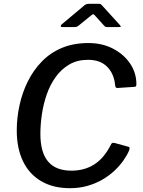

<svg xmlns="http://www.w3.org/2000/svg" viewBox="-20 -978 752 1008"><path d="M444 -752Q517 -752 573.5 -722.5Q630 -693 663 -644.5Q696 -596 696 -536Q697 -522 685 -522L595 -516Q585 -516 584 -534Q578 -592 542 -628Q506 -664 442 -664Q386 -664 344 -639.5Q302 -615 272.5 -574Q243 -533 225.5 -482.5Q208 -432 200 -378.5Q192 -325 192 -275Q192 -178 232.5 -130Q273 -82 355 -82Q424 -82 476 -115.5Q528 -149 564 -222Q569 -231 583 -227L656 -207Q664 -205 657 -186Q646 -161 626.5 -133.5Q607 -106 579.5 -80.5Q552 -55 516.5 -34.5Q481 -14 438.5 -2Q396 10 347 10Q259 10 196 -27Q133 -64 100.5 -132Q68 -200 68 -293Q68 -359 82.5 -425.5Q97 -492 126 -550.5Q155 -609 199.5 -655Q244 -701 305 -726.5Q366 -752 444 -752ZM524 -846 479 -896Q472 -904 469 -903.5Q466 -903 456 -895L392 -843Q385 -838 381.5 -837Q378 -836 371 -836H307Q300 -836 299 -840.5Q298 -845 304 -850L422 -949Q429 -955 435 -956.5Q441 -958 450 -958H500Q508 -958 512 -953.5Q516 -949 519 -946L609 -847Q615 -840 614 -838Q613 -836 605 -836H541Q535 -836 531.5 -838.5Q528 -841 524 -846Z"/></svg>

Font: Libre Franklin Medium
Style: Italic
Weight: 500
Italic angle: -8°
Designer: Pablo Impallari, Rodrigo Fuenzalida, Nhung Nguyen
Foundry: Impallari Type
Version: Version 3.000